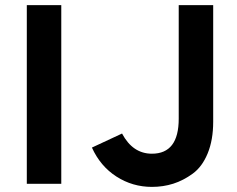

<svg xmlns="http://www.w3.org/2000/svg" viewBox="-20 -720 930 752"><path d="M85 -700H220V0H85ZM575 12Q499 12 436 -28.5Q373 -69 340 -142L458 -197Q500 -118 575 -118Q680 -118 680 -255V-700H815V-243Q815 -172 793.5 -119.5Q772 -67 735 -40Q698 -13 658.5 -0.5Q619 12 575 12Z"/></svg>

Font: OVRPSS Recut ExtraBold
Style: Regular
Weight: 800
Designer: Giant Group
Foundry: Giant Group
Version: Version 1.001;hotconv 1.0.109;makeotfexe 2.5.65596